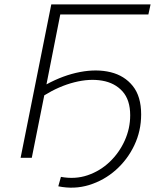

<svg xmlns="http://www.w3.org/2000/svg" viewBox="-20 -720 740 876"><path d="M74 0 214 -700H667L657 -654H255L192 -335Q269 -377 345.5 -391.5Q422 -406 485 -390.5Q548 -375 586 -327.5Q624 -280 624 -198Q624 -123 593 -57.5Q562 8 508.5 55.5Q455 103 387 124Q319 145 246 130L258 87Q323 99 380 79.5Q437 60 480.5 18.5Q524 -23 549 -78.5Q574 -134 574 -194Q574 -264 539 -303Q504 -342 446 -352Q388 -362 319 -344.5Q250 -327 182 -285L125 0Z"/></svg>

Font: Montserrat Light
Style: Italic
Weight: 300
Italic angle: -11.3°
Designer: Julieta Ulanovsky
Foundry: Julieta Ulanovsky
Version: Version 9.000; ttfautohint (v1.8.4.7-5d5b)